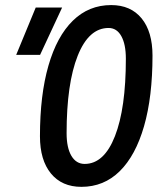

<svg xmlns="http://www.w3.org/2000/svg" viewBox="-20 -723 626 753"><path d="M299.3 9.8Q222.7 9.8 179.7 -42.7Q136.7 -95.2 136.7 -188.5Q136.7 -350.1 169.9 -465.3Q203.1 -580.6 265.6 -641.8Q328.1 -703.1 416 -703.1Q492.7 -703.1 535.4 -650.9Q578.1 -598.6 578.1 -504.9Q578.1 -343.3 544.9 -228Q511.7 -112.8 449.5 -51.5Q387.2 9.8 299.3 9.8ZM312 -80.1Q388.2 -80.1 430.9 -189.2Q473.6 -298.3 473.6 -492.7Q473.6 -549.3 455.8 -581.3Q438 -613.3 405.8 -613.3Q328.1 -613.3 284.7 -504.2Q241.2 -395 241.2 -200.7Q241.2 -143.6 260 -111.8Q278.8 -80.1 312 -80.1ZM43.5 -507.8 120.1 -693.4H223.6L137.2 -507.8Z"/></svg>

Font: Cascadia Code NF
Style: Italic
Weight: 400
Italic angle: -10°
Monospace: yes
Designer: Aaron Bell
Foundry: Saja Typeworks
Version: Version 2404.023; ttfautohint (v1.8.4)